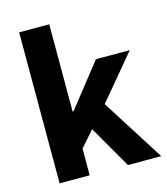

<svg xmlns="http://www.w3.org/2000/svg" viewBox="-117 -889 853 980"><g transform="rotate(-15 309.5 -399.0)"><path d="M76 0V-798H235V-337H240L419 -564H598L403 -331L613 0H437L308 -224L235 -141V0Z"/></g></svg>

Font: Noto Sans KR Thin ExtraBold
Style: Regular
Weight: 800
Version: Version 2.004-H2;hotconv 1.0.118;makeotfexe 2.5.65603